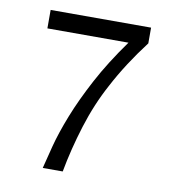

<svg xmlns="http://www.w3.org/2000/svg" viewBox="-64 -584 565 625"><g transform="rotate(10 218.5 -271.5)"><path d="M386 -527V-475Q325 -395 284 -317Q247 -249 222.5 -170.5Q198 -92 184 -16H118Q125 -45 137 -91Q149 -137 172 -195.5Q195 -254 231.5 -322.5Q268 -391 322 -466H54V-527Z"/></g></svg>

Font: Ekushey Sumon
Style: Regular
Weight: 400
Designer: Al Mamun Sumon
Foundry: Al Mamun Sumon
Version: Version 1.0